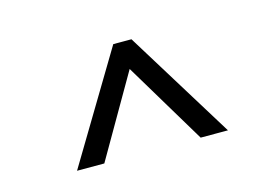

<svg xmlns="http://www.w3.org/2000/svg" viewBox="-47 -794 586 408"><g transform="rotate(-15 246.0 -590.0)"><path d="M80 -470H140L244 -650L352 -470H412L264 -710H224Z"/></g></svg>

Font: Gully Light
Style: Regular
Weight: 300
Designer: jaikishan Patel
Foundry: MagicType
Version: Version 1.000;Glyphs 3.2 (3242)